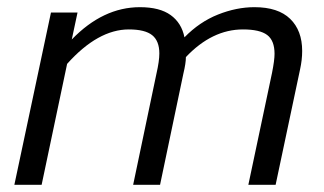

<svg xmlns="http://www.w3.org/2000/svg" viewBox="-20 -515 903 535"><path d="M122 -480H196L180 -405Q267 -495 370 -495Q425 -495 455.5 -473Q486 -451 494 -411Q536 -454 587.5 -474.5Q639 -495 689 -495Q755 -495 788.5 -462.5Q822 -430 822 -373Q822 -348 816 -321L748 0H672L738 -312Q745 -347 745 -365Q745 -402 724.5 -417.5Q704 -433 657 -433Q571 -433 498 -356Q498 -339 491 -310L426 0H351L416 -310Q424 -345 424 -366Q424 -401 404 -417Q384 -433 339 -433Q253 -433 167 -337L96 0H20Z"/></svg>

Font: Prompt Light
Style: Italic
Weight: 300
Italic angle: -12°
Designer: Katatrad Team
Foundry: CadsonDemak
Version: Version 1.000